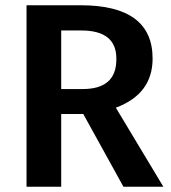

<svg xmlns="http://www.w3.org/2000/svg" viewBox="-20 -711 651 731"><path d="M602 0H450L297 -277H213V0H81V-691H287Q561 -691 561 -488Q561 -353 421 -301ZM295 -372Q423 -372 423 -485V-488Q423 -595 289 -595H213V-372Z"/></svg>

Font: Trujillo Medium
Style: Regular
Weight: 500
Designer: Fira Sans original fonts by bBox Type GmbH, Carrois Corporate GbR, & Edenspiekermann AG / Changes by Cristiano Sobral
Foundry: Fira Sans original fonts by bBox Type GmbH, Carrois Corporate GbR, & Edenspiekermann AG / Changes by Cristiano Sobral
Version: Version 4.301;October 17, 2021;FontCreator 14.0.0.2814 64-bi